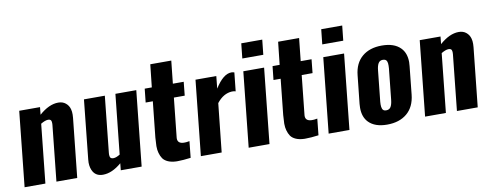

<svg xmlns="http://www.w3.org/2000/svg" viewBox="-65 -1119 3719 1456"><g transform="rotate(-10 1794.0 -390.5)"><path d="M26.9 0 87.4 -578.1H247.6L241.7 -520.5Q317.9 -587.9 389.2 -587.9Q423.3 -587.9 445.8 -569.3Q468.8 -550.8 476.6 -521.5Q481.9 -502.4 481.4 -480Q481.4 -467.8 480 -454.6L432.1 0H272L316.9 -429.7Q317.4 -436 317.4 -441.9Q317.4 -455.1 313.5 -462.9Q307.6 -473.6 289.1 -473.1Q267.1 -472.2 234.4 -452.6L187 0Z M629.4 9.8Q579.1 9.8 555.7 -27.3Q537.6 -56.6 537.1 -99.1Q537.1 -110.8 538.6 -123.5L585.9 -578.1H746.6L701.2 -144Q700.7 -137.7 700.7 -132.3Q700.7 -118.2 705.1 -110.4Q711.4 -99.6 730.5 -100.1Q750.5 -100.6 779.8 -118.7L828.1 -578.1H988.8L928.2 0H767.6L772.9 -53.2Q699.7 9.8 629.4 9.8Z M1193.8 6.8Q1157.2 5.4 1131.3 -5.9Q1105.5 -17.1 1091.8 -36.1Q1078.6 -55.7 1071.8 -81.1Q1065.4 -104 1065.4 -130.4Q1065.4 -132.8 1065.4 -135.7Q1066.4 -165 1068.8 -198.2L1097.7 -473.1H1042.5L1053.7 -578.1H1108.4L1127.4 -752.9H1289.1L1270.5 -578.1H1354L1343.3 -473.1H1259.8L1228 -171.4Q1227.5 -167.5 1227.5 -163.6Q1227.5 -124.5 1274.9 -123Q1283.2 -122.6 1292.7 -123.5Q1302.2 -124.5 1310.5 -126L1318.8 -127.4L1305.7 -1Q1245.1 6.8 1205.6 6.8Q1199.7 6.8 1193.8 6.8Z M1384.3 0 1444.8 -578.1H1605L1595.2 -482.9Q1659.2 -585.4 1722.2 -585.4Q1731.4 -585.4 1744.6 -581.5L1729.5 -438.5Q1713.4 -442.4 1701.2 -441.9Q1634.8 -438.5 1584 -373.5L1544.4 0Z M1822.3 -674.8 1834.5 -789.6H1996.1L1983.9 -674.8ZM1752.4 0 1813 -578.1H1973.1L1912.6 0Z M2178.2 6.8Q2141.6 5.4 2115.7 -5.9Q2089.8 -17.1 2076.2 -36.1Q2063 -55.7 2056.2 -81.1Q2049.8 -104 2049.8 -130.4Q2049.8 -132.8 2049.8 -135.7Q2050.8 -165 2053.2 -198.2L2082 -473.1H2026.9L2038.1 -578.1H2092.8L2111.8 -752.9H2273.4L2254.9 -578.1H2338.4L2327.6 -473.1H2244.1L2212.4 -171.4Q2211.9 -167.5 2211.9 -163.6Q2211.9 -124.5 2259.3 -123Q2267.6 -122.6 2277.1 -123.5Q2286.6 -124.5 2294.9 -126L2303.2 -127.4L2290 -1Q2229.5 6.8 2189.9 6.8Q2184.1 6.8 2178.2 6.8Z M2438 -674.8 2450.2 -789.6H2611.8L2599.6 -674.8ZM2368.2 0 2428.7 -578.1H2588.9L2528.3 0Z M2817.9 9.8Q2724.1 9.8 2676.3 -39.1Q2636.7 -79.6 2636.7 -150.9Q2636.7 -165.5 2638.2 -181.2L2661.1 -397Q2670.4 -489.7 2728.3 -538.8Q2786.1 -587.9 2880.4 -587.9Q2975.1 -587.9 3023.4 -539.1Q3063.5 -498.5 3063.5 -428.2Q3063.5 -413.1 3061.5 -397L3039.1 -181.2Q3029.3 -88.4 2970.9 -39.3Q2912.6 9.8 2817.9 9.8ZM2829.1 -98.1Q2853 -98.1 2864.3 -116Q2875.5 -133.8 2879.4 -169.9L2904.3 -407.7Q2905.3 -419.4 2905.3 -429.2Q2905.8 -449.7 2900.9 -461.9Q2894 -480 2869.6 -480Q2846.2 -480 2835 -461.4Q2823.7 -442.9 2820.3 -407.7L2795.4 -169.9Q2794.4 -158.7 2794.4 -148.9Q2794.4 -128.9 2799.3 -116.2Q2806.2 -97.7 2829.1 -98.1Z M3110.8 0 3171.4 -578.1H3331.5L3325.7 -520.5Q3401.9 -587.9 3473.1 -587.9Q3507.3 -587.9 3529.8 -569.3Q3552.7 -550.8 3560.5 -521.5Q3565.9 -502.4 3565.4 -480Q3565.4 -467.8 3564 -454.6L3516.1 0H3356L3400.9 -429.7Q3401.4 -436 3401.4 -441.9Q3401.4 -455.1 3397.5 -462.9Q3391.6 -473.6 3373 -473.1Q3351.1 -472.2 3318.4 -452.6L3271 0Z"/></g></svg>

Font: Oswald
Style: Bold
Weight: 700
Designer: Vernon Adams
Foundry: Vernon Adams
Version: 3.0; ttfautohint (v0.94.23-7a4d-dirty) -l 8 -r 50 -G 200 -x 